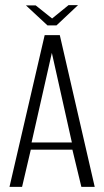

<svg xmlns="http://www.w3.org/2000/svg" viewBox="-20 -728 406 748"><path d="M17 0 154 -591H213L349 0H297L262 -145H100L66 0ZM103 -173H260L182 -522ZM165 -629 81 -707H119L183 -656L247 -708H284L200 -629Z"/></svg>

Font: Alumni Sans Light
Style: Regular
Weight: 300
Version: Version 1.018